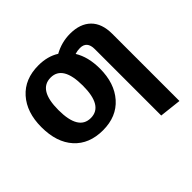

<svg xmlns="http://www.w3.org/2000/svg" viewBox="-179 -752 1177 1177"><g transform="rotate(-45 409.5 -163.0)"><path d="M567 -546Q654 -546 702 -499Q750 -452 750 -362V220L608 204V-372Q608 -441 548 -441Q525 -441 504 -434Q546 -366 546 -265Q546 -138 478 -61Q410 16 292 16Q173 16 105.5 -58.5Q38 -133 38 -265Q38 -393 106 -469.5Q174 -546 293 -546Q372 -546 429 -510Q494 -546 567 -546ZM293 -440Q186 -440 186 -265Q186 -90 292 -90Q398 -90 398 -265Q398 -440 293 -440Z"/></g></svg>

Font: FiraGO SemiBold
Style: Regular
Weight: 600
Designer: bBox Type
Foundry: bBox Type GmbH
Version: Version 1.001;PS 001.001;hotconv 1.0.88;makeotf.lib2.5.64775